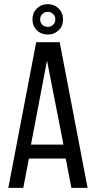

<svg xmlns="http://www.w3.org/2000/svg" viewBox="-20 -903 462 923"><path d="M210 -883C188.7 -883 171 -876 157 -862C143 -848 136 -830.7 136 -810C136 -788.7 143 -771.2 157 -757.5C171 -743.8 188.7 -737 210 -737C230.7 -737 248 -743.8 262 -757.5C276 -771.2 283 -788.7 283 -810C283 -830.7 276 -848 262 -862C248 -876 230.7 -883 210 -883ZM210 -846C220 -846 228.5 -842.5 235.5 -835.5C242.5 -828.5 246 -820 246 -810C246 -799.3 242.5 -790.7 235.5 -784C228.5 -777.3 220 -774 210 -774C199.3 -774 190.5 -777.3 183.5 -784C176.5 -790.7 173 -799.3 173 -810C173 -820 176.5 -828.5 183.5 -835.5C190.5 -842.5 199.3 -846 210 -846ZM119 -141H296L323 0H401L267 -700H154L20 0H92ZM129 -208 206 -612 285 -208Z"/></svg>

Font: SVN-Bebas Neue
Style: Regular
Weight: 400
Designer: Ryoichi Tsunekawa
Foundry: Ryoichi Tsunekawa
Version: Version 001.003